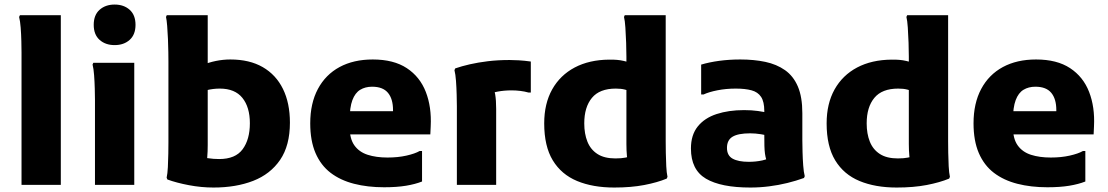

<svg xmlns="http://www.w3.org/2000/svg" viewBox="-20 -828 4961 860"><path d="M76.4 0V-593.4Q76.4 -613.6 75.6 -644.2Q74.9 -674.8 72.6 -704.4Q70.3 -734 65.6 -752L69.3 -760H252.4V0Z M493.4 -626Q452.3 -626 426 -649.5Q399.8 -673 399.8 -716.8Q399.8 -760.6 426 -784.1Q452.3 -807.6 493.4 -807.6Q534.8 -807.6 560.9 -784.1Q587 -760.6 587 -716.8Q587 -673 560.9 -649.5Q534.8 -626 493.4 -626ZM405.4 0V-380.4Q405.4 -400.4 404.5 -431Q403.7 -461.6 401.5 -491.2Q399.3 -520.8 394.6 -538.8L398 -546.8H581.4V0Z M936.4 12Q881.9 12 826.4 1.5Q770.9 -9 729.8 -24L726.4 -32Q730.4 -50 731.9 -79.6Q733.4 -109.2 733.9 -139.8Q734.4 -170.4 734.4 -190.4V-551.6Q734.4 -566.6 734 -594.2Q733.7 -621.8 732.3 -653.3Q731 -684.8 728.8 -711.9Q726.6 -739 723.6 -752L727 -760H910.4V-178.8Q910.4 -148.1 908.3 -124.5Q906.1 -100.9 905.2 -83.8L875.2 -123Q885.9 -123.4 911 -119.5Q936 -115.6 961.6 -115.6Q1034.5 -115.6 1066.8 -159.5Q1099.2 -203.4 1099.2 -276Q1099.2 -348 1065.7 -389.6Q1032.2 -431.2 964.4 -431.2Q949.6 -431.2 934.8 -429.4Q920 -427.6 905.6 -424Q891.1 -420.4 878.4 -415.6V-533.6Q914.8 -548.6 947.5 -555.1Q980.2 -561.6 1011.6 -561.6Q1097.6 -561.6 1157 -527.3Q1216.4 -492.9 1247.5 -429.6Q1278.6 -366.2 1278.6 -278.8Q1278.6 -176.2 1234.8 -112Q1191 -47.9 1114 -17.9Q1037 12 936.4 12Z M1700.4 10.8Q1626.5 10.8 1565.5 -4.9Q1504.4 -20.6 1460.6 -54.1Q1416.8 -87.7 1393.2 -142.6Q1369.6 -197.6 1369.6 -275.4Q1369.6 -365.3 1403.9 -429.5Q1438.2 -493.7 1501 -527.7Q1563.8 -561.6 1649.6 -561.6Q1743.2 -561.6 1802.1 -522.8Q1861 -484 1887.3 -416.2Q1913.6 -348.4 1909.2 -262.4L1907.5 -226H1478.4V-330H1740.4V-335.2Q1740.4 -385 1717.7 -412.3Q1695 -439.6 1646.8 -439.6Q1616 -439.6 1593.3 -425.8Q1570.6 -412 1558.4 -379.5Q1546.2 -347 1546.2 -291.2V-258.6Q1546.2 -206.1 1567.6 -176.5Q1589 -146.8 1627.1 -134.6Q1665.1 -122.4 1715.6 -122.4Q1762.4 -122.4 1800.5 -131Q1838.6 -139.6 1859.6 -151.6H1870.4V-15Q1840.1 -3 1798.7 3.9Q1757.2 10.8 1700.4 10.8Z M2026.4 0V-352.4Q2026.4 -372.4 2025.5 -403.7Q2024.7 -435 2022.5 -465.3Q2020.3 -495.6 2015.6 -513.6L2019 -521.6Q2047.8 -531.6 2084.5 -540Q2121.3 -548.4 2165.7 -553.8Q2210.2 -559.2 2262.8 -559.2Q2277.7 -559.2 2303.2 -557.9Q2328.7 -556.5 2357.6 -552.4V-413.6H2346.8Q2330.3 -418.4 2310.6 -420.8Q2290.8 -423.2 2271.6 -423.2Q2238.5 -423.2 2209.8 -417.8Q2181 -412.5 2160.9 -403.3L2185.2 -441.6Q2202.4 -418.4 2202.4 -340V0Z M2731.2 12Q2635.6 12 2565.1 -17.2Q2494.5 -46.5 2456 -109.8Q2417.6 -173.1 2417.6 -275.4Q2417.6 -363.7 2453.2 -427.4Q2488.9 -491.1 2554.2 -525.7Q2619.6 -560.2 2708.4 -560.9Q2746.2 -561.6 2773.3 -555.2Q2800.5 -548.8 2810.5 -545L2809.3 -417.4Q2795.5 -422.4 2778.7 -426.8Q2761.9 -431.2 2738.2 -431.2Q2665.7 -431.2 2631.4 -389.7Q2597 -348.2 2597 -275.4Q2597 -228.9 2611.1 -193.6Q2625.2 -158.2 2656 -138.3Q2686.7 -118.4 2736.4 -118.4Q2763.7 -118.4 2781.7 -122.1Q2799.7 -125.8 2812.6 -130.9L2800.8 -87.5Q2790.5 -105.2 2788.1 -129.4Q2785.8 -153.6 2785.8 -182.8V-574.7Q2785.8 -601 2784.6 -636.5Q2783.4 -672 2781.2 -704.4Q2779 -736.8 2775 -752L2778.4 -760H2961.8V-194.4Q2961.8 -174.4 2962.3 -143.8Q2962.8 -113.2 2964.3 -83.6Q2965.8 -54 2969.8 -36L2966.4 -28Q2924.4 -10.6 2865.8 0.7Q2807.1 12 2731.2 12Z M3341 12Q3209.3 12 3142 -27.7Q3074.8 -67.4 3074.8 -162.8Q3074.8 -223.6 3105.4 -261.6Q3136 -299.6 3189.9 -317.2Q3243.8 -334.8 3313 -334.8Q3346.6 -334.8 3374.6 -330.9Q3402.7 -327 3427.6 -320.8V-218Q3413.2 -222.8 3388.2 -226.8Q3363.3 -230.8 3340.2 -230.8Q3286.5 -230.8 3261.4 -215.7Q3236.2 -200.7 3236.2 -165.6Q3236.2 -131.4 3261.6 -117.3Q3287 -103.2 3333.8 -103.2Q3365.4 -103.2 3394.3 -109.4Q3423.3 -115.5 3443.4 -132.1L3422.6 -83.4Q3416.4 -99.1 3412.4 -112.3Q3408.5 -125.4 3406.4 -139.9Q3404.4 -154.4 3403.9 -174.8Q3403.4 -195.2 3403.4 -226.4V-330.8Q3403.4 -372.4 3389 -394.1Q3374.7 -415.8 3346.1 -423.5Q3317.6 -431.2 3275.4 -431.2Q3232.2 -431.2 3193.8 -423.6Q3155.4 -416.1 3131.4 -404.8H3120.6V-538.6Q3156.6 -549.4 3201.4 -555.5Q3246.3 -561.6 3295.8 -561.6Q3357 -561.6 3407.9 -550.9Q3458.8 -540.1 3496.2 -513.8Q3533.6 -487.5 3553.7 -440.7Q3573.8 -393.9 3573.8 -320.8V-200Q3573.8 -178.6 3574.7 -147.6Q3575.5 -116.7 3577.7 -86.8Q3579.9 -56.8 3584.6 -38.8L3581.2 -30.8Q3546.1 -18.1 3506.8 -8.4Q3467.5 1.3 3425.6 6.6Q3383.6 12 3341 12Z M3996.2 12Q3900.6 12 3830.1 -17.2Q3759.5 -46.5 3721 -109.8Q3682.6 -173.1 3682.6 -275.4Q3682.6 -363.7 3718.2 -427.4Q3753.9 -491.1 3819.2 -525.7Q3884.6 -560.2 3973.4 -560.9Q4011.2 -561.6 4038.3 -555.2Q4065.5 -548.8 4075.5 -545L4074.3 -417.4Q4060.5 -422.4 4043.7 -426.8Q4026.9 -431.2 4003.2 -431.2Q3930.7 -431.2 3896.4 -389.7Q3862 -348.2 3862 -275.4Q3862 -228.9 3876.1 -193.6Q3890.2 -158.2 3921 -138.3Q3951.7 -118.4 4001.4 -118.4Q4028.7 -118.4 4046.7 -122.1Q4064.7 -125.8 4077.6 -130.9L4065.8 -87.5Q4055.5 -105.2 4053.1 -129.4Q4050.8 -153.6 4050.8 -182.8V-574.7Q4050.8 -601 4049.6 -636.5Q4048.4 -672 4046.2 -704.4Q4044 -736.8 4040 -752L4043.4 -760H4226.8V-194.4Q4226.8 -174.4 4227.3 -143.8Q4227.8 -113.2 4229.3 -83.6Q4230.8 -54 4234.8 -36L4231.4 -28Q4189.4 -10.6 4130.8 0.7Q4072.1 12 3996.2 12Z M4671.4 10.8Q4597.5 10.8 4536.5 -4.9Q4475.4 -20.6 4431.6 -54.1Q4387.8 -87.7 4364.2 -142.6Q4340.6 -197.6 4340.6 -275.4Q4340.6 -365.3 4374.9 -429.5Q4409.2 -493.7 4472 -527.7Q4534.8 -561.6 4620.6 -561.6Q4714.2 -561.6 4773.1 -522.8Q4832 -484 4858.3 -416.2Q4884.6 -348.4 4880.2 -262.4L4878.5 -226H4449.4V-330H4711.4V-335.2Q4711.4 -385 4688.7 -412.3Q4666 -439.6 4617.8 -439.6Q4587 -439.6 4564.3 -425.8Q4541.6 -412 4529.4 -379.5Q4517.2 -347 4517.2 -291.2V-258.6Q4517.2 -206.1 4538.6 -176.5Q4560 -146.8 4598.1 -134.6Q4636.1 -122.4 4686.6 -122.4Q4733.4 -122.4 4771.5 -131Q4809.6 -139.6 4830.6 -151.6H4841.4V-15Q4811.1 -3 4769.7 3.9Q4728.2 10.8 4671.4 10.8Z"/></svg>

Font: Kufam
Style: Regular
Weight: 400
Designer: Wael Morcos, Artur Schmal
Foundry: Original Type
Version: Version 1.301; ttfautohint (v1.8.3)